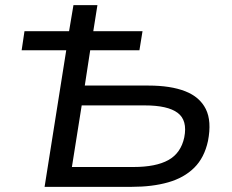

<svg xmlns="http://www.w3.org/2000/svg" viewBox="-20 -725 901 745"><path d="M153 0 237 -530H64L75 -604H248L265 -705H358L342 -604H533L521 -530H330L309 -393H556Q642 -393 698.5 -371Q755 -349 778.5 -302Q802 -255 787 -178Q773 -113 733.5 -74Q694 -35 632.5 -17.5Q571 0 491 0ZM259 -77H498Q585 -77 633.5 -104Q682 -131 695 -192Q708 -258 669.5 -287Q631 -316 542 -316H297Z"/></svg>

Font: Nunito Sans 7pt SemiExpanded
Style: Italic
Weight: 400
Width: 6
Italic angle: -9°
Designer: Vernon Adams
Foundry: Vernon Adams
Version: Version 3.101;gftools[0.9.27]